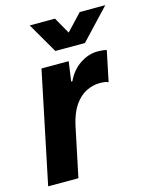

<svg xmlns="http://www.w3.org/2000/svg" viewBox="-112 -817 706 891"><g transform="rotate(-15 240.5 -371.5)"><path d="M7.4 0 119 -536.3H249.7L236.4 -441.9H242.3Q264.6 -490.4 305.5 -517.9Q346.4 -545.4 391.3 -545.4Q403.7 -545.4 414.6 -544.1Q425.4 -542.9 433.9 -540.6L403.4 -393.9Q397.1 -397.9 386.1 -399.4Q375 -400.9 362.7 -400.9Q328.6 -400.9 297 -385Q265.4 -369.1 241.2 -334.8Q217 -300.4 203.7 -243.1L152.7 0ZM202.1 -598.1 118 -743.4H239.4L284.1 -664.6L358.4 -743.4H481L344.3 -598.1Z"/></g></svg>

Font: Mona Sans
Style: Italic
Weight: 200
Italic angle: -11.6951°
Designer: Deni Anggara
Foundry: GitHub
Version: Version 2.000